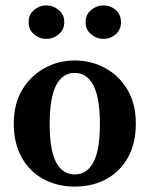

<svg xmlns="http://www.w3.org/2000/svg" viewBox="-20 -679 555 711"><path d="M257 12Q192 12 140.5 -16Q89 -44 60 -96.5Q31 -149 31 -221Q31 -294 62 -346Q93 -398 144.5 -426.5Q196 -455 257 -455Q318 -455 369.5 -427Q421 -399 452 -347Q483 -295 483 -221Q483 -148 454 -96Q425 -44 374 -16Q323 12 257 12ZM257 -33Q302 -33 326 -78.5Q350 -124 350 -219Q350 -316 326 -362.5Q302 -409 257 -409Q211 -409 187.5 -362.5Q164 -316 164 -219Q164 -124 187.5 -78.5Q211 -33 257 -33ZM151 -535Q126 -535 106 -552Q86 -569 86 -597Q86 -625 106 -642Q126 -659 151 -659Q177 -659 197.5 -642Q218 -625 218 -597Q218 -569 197.5 -552Q177 -535 151 -535ZM363 -535Q338 -535 317.5 -552Q297 -569 297 -597Q297 -625 317.5 -642Q338 -659 363 -659Q389 -659 408.5 -642Q428 -625 428 -597Q428 -569 408.5 -552Q389 -535 363 -535Z"/></svg>

Font: Lisu Bosa Black
Style: Regular
Weight: 900
Designer: David Morse, Annie Olsen, Victor Gaultney, Frank Grießhammer (Latin)
Foundry: SIL International
Version: Version 2.000